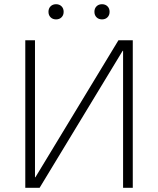

<svg xmlns="http://www.w3.org/2000/svg" viewBox="-20 -891 750 911"><path d="M100 -700H146V-50H148L542 -700H610V0H564V-650H562L168 0H100ZM246 -799Q230 -799 220 -809Q210 -819 210 -835Q210 -851 220 -861Q230 -871 246 -871Q262 -871 272 -861Q282 -851 282 -835Q282 -819 272 -809Q262 -799 246 -799ZM464 -799Q448 -799 438 -809Q428 -819 428 -835Q428 -851 438 -861Q448 -871 464 -871Q480 -871 490 -861Q500 -851 500 -835Q500 -819 490 -809Q480 -799 464 -799Z"/></svg>

Font: PT Root UI Light
Style: Regular
Weight: 300
Designer: Vitaly Kuzmin
Foundry: ParaType Ltd.
Version: Version 2.000G